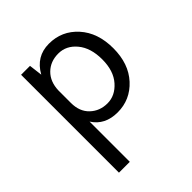

<svg xmlns="http://www.w3.org/2000/svg" viewBox="-198 -622 989 989"><g transform="rotate(-45 297.0 -127.5)"><path d="M101 235V-478H166L175 -405Q222 -490 315.5 -490Q409 -490 471.5 -421Q534 -352 534 -239Q534 -126 471 -57.5Q408 11 316 11Q224 11 180 -58V235ZM180 -194Q180 -131 218 -95Q256 -59 312 -59Q368 -59 410.5 -107Q453 -155 453 -238.5Q453 -322 412.5 -371Q372 -420 314 -420Q256 -420 219 -383.5Q182 -347 180 -285Z"/></g></svg>

Font: Karmilla
Style: Regular
Weight: 400
Designer: Jonathan Pinhorn
Version: Version 1.000